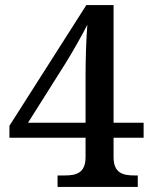

<svg xmlns="http://www.w3.org/2000/svg" viewBox="-20 -734 601 754"><path d="M206 0H521V-45H508C463 -45 426 -54 426 -117V-193H544V-252H426V-714H319L17 -240V-193H316V-117C316 -54 279 -45 234 -45H206ZM90 -252 237 -485C258 -518 310 -609 323 -637C318 -575 316 -492 316 -434V-252Z"/></svg>

Font: Noto Serif Ethiopic Medium
Style: Regular
Weight: 500
Designer: Monotype Design Team
Foundry: Monotype Imaging Inc.
Version: Version 2.102